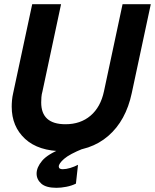

<svg xmlns="http://www.w3.org/2000/svg" viewBox="-20 -710 741 918"><path d="M283 13Q164 13 100 -46Q36 -105 36 -200Q36 -215 37.5 -231.5Q39 -248 43 -265L134 -690H272L183 -273Q179 -259 178 -245.5Q177 -232 177 -220Q177 -116 293 -116Q365 -116 413 -157Q461 -198 477 -273L566 -690H701L610 -265Q582 -133 497.5 -60Q413 13 283 13ZM250 188Q200 188 177.5 168Q155 148 155 120Q155 90 181.5 58.5Q208 27 276 0H379Q312 27 286.5 49.5Q261 72 261 86Q261 99 280 99Q296 99 316 93Q336 87 353 78L343 168Q323 178 297.5 183Q272 188 250 188Z"/></svg>

Font: Radio Canada Big SemiBold
Style: Italic
Weight: 600
Italic angle: -12°
Designer: Étienne Aubert Bonn
Foundry: Coppers and Brasses
Version: Version 1.001